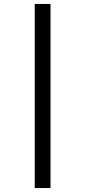

<svg xmlns="http://www.w3.org/2000/svg" viewBox="-20 -731 432 973"><path d="M156 222V-711H236V222Z"/></svg>

Font: Ysabeau SemiBold
Style: Regular
Weight: 600
Designer: Christian Thalmann (Catharsis Fonts)
Version: Version 2.000;gftools[0.9.27.dev2+g8671c4b]